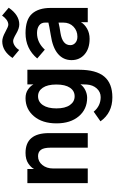

<svg xmlns="http://www.w3.org/2000/svg" viewBox="349 -1205 1091 1829"><g transform="rotate(-90 894.5 -290.5)"><path d="M64.5 0V-575.2H199.2V-511.7Q213.9 -541 252.4 -566.9Q291 -592.8 352.5 -592.8Q541 -592.8 541 -369.1V0H402.3V-352.5Q402.3 -418.9 381.8 -446.3Q361.3 -473.6 321.3 -473.6Q270.5 -473.6 237.3 -432.6Q204.1 -391.6 204.1 -330.1V0Z M776.4 -298.8Q776.4 -215.8 808.1 -170.4Q839.8 -125 891.6 -125Q943.4 -125 973.6 -169.9Q1003.9 -214.8 1003.9 -299.8Q1003.9 -383.8 973.1 -428.7Q942.4 -473.6 892.6 -473.6Q838.9 -473.6 807.6 -427.2Q776.4 -380.9 776.4 -298.8ZM633.8 -297.9Q633.8 -432.6 701.7 -512.7Q769.5 -592.8 874 -592.8Q922.9 -592.8 956.5 -569.3Q990.2 -545.9 1004.9 -517.6V-575.2H1144.5V-83Q1144.5 80.1 1079.6 157.2Q1014.6 234.4 881.8 234.4Q733.4 234.4 653.3 121.1L745.1 56.6Q799.8 123 883.8 123Q932.6 123 966.3 85.9Q1000 48.8 1003.9 -9.8Q1005.9 -41 1005.9 -70.3Q987.3 -42 951.2 -23.9Q915 -5.9 877.9 -5.9Q768.6 -5.9 701.2 -85.4Q633.8 -165 633.8 -297.9Z M1378.9 -166Q1378.9 -137.7 1400.9 -118.2Q1422.9 -98.6 1460 -98.6Q1515.6 -98.6 1554.7 -135.7Q1593.8 -172.9 1593.8 -233.4V-278.3Q1554.7 -268.6 1494.1 -259.8Q1378.9 -241.2 1378.9 -166ZM1236.3 -154.3Q1236.3 -233.4 1296.4 -284.2Q1356.4 -335 1475.6 -352.5Q1569.3 -368.2 1593.8 -375V-405.3Q1593.8 -443.4 1566.4 -463.4Q1539.1 -483.4 1494.1 -483.4Q1404.3 -483.4 1335.9 -409.2L1252 -481.4Q1345.7 -592.8 1493.2 -592.8Q1623 -592.8 1678.2 -530.8Q1733.4 -468.8 1733.4 -354.5V0H1597.7V-65.4Q1579.1 -31.2 1536.6 -6.8Q1494.1 17.6 1439.5 17.6Q1345.7 17.6 1291 -30.3Q1236.3 -78.1 1236.3 -154.3ZM1256.8 -716.8Q1322.3 -814.5 1415 -814.5Q1452.1 -814.5 1503.9 -785.6Q1555.7 -756.8 1573.2 -756.8Q1597.7 -756.8 1621.1 -773.9Q1644.5 -791 1660.2 -816.4L1735.4 -752.9Q1666 -652.3 1576.2 -652.3Q1538.1 -652.3 1488.3 -681.6Q1438.5 -710.9 1418.9 -710.9Q1395.5 -710.9 1371.6 -694.8Q1347.7 -678.7 1333 -653.3Z"/></g></svg>

Font: Gothic A1 ExtraBold
Style: Regular
Weight: 800
Designer: HanYang I&C Co.,Ltd.
Foundry: HanYang I&C Co.,Ltd.
Version: Version 2.50